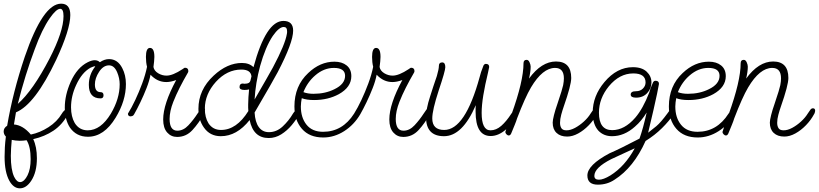

<svg xmlns="http://www.w3.org/2000/svg" viewBox="-46 -736 4461 1046"><path d="M62 290Q28 290 5 249Q-21 202 -21 118Q-21 94 -19.5 66.5Q-18 39 -14 8Q-26 -4 -26 -20Q-26 -39 -7 -51Q24 -234 89 -427Q188 -716 287 -716Q337 -716 337 -654Q337 -575 260 -410Q145 -167 41 -124L30 -58Q79 -54 122 -3Q171 -13 218 -43Q265 -73 291 -117Q296 -126 304.5 -134Q313 -142 318 -142Q328 -142 328 -130Q328 -119 325 -114Q293 -56 245 -24Q197 8 135 22Q155 64 155 126Q155 202 124 249Q97 290 62 290ZM51 -170Q133 -242 224 -417Q300 -565 300 -648Q300 -688 282 -688Q261 -688 226 -638Q183 -577 143 -467Q117 -398 94 -324Q71 -250 51 -170ZM66 256Q87 253 104 219Q121 185 121 131Q121 63 99 28Q80 31 61 31Q49 31 38.5 29.5Q28 28 18 26Q16 49 14.5 71Q13 93 13 113Q13 189 31 227Q46 258 66 256Z M433 9Q370 9 335 -41Q307 -84 307 -150Q307 -218 339 -290Q374 -368 432 -397Q454 -408 470 -408Q487 -408 498 -397Q523 -414 548 -414Q595 -414 620 -365Q640 -327 640 -278Q640 -187 584 -95Q521 9 433 9ZM432 -26Q503 -26 558 -117Q606 -198 606 -277Q606 -310 592 -343Q576 -380 548 -380Q517 -380 494 -345Q471 -310 471 -276Q471 -234 502 -234Q518 -234 518 -217Q518 -200 502 -200Q438 -200 438 -274Q438 -330 473 -374Q472 -375 470 -375Q465 -375 447 -367Q400 -341 369 -273Q341 -213 341 -151Q341 -101 361 -66Q386 -26 432 -26Z M919 10Q886 10 864.5 -14.5Q843 -39 843 -85Q843 -169 914 -300Q884 -289 860 -289Q811 -289 774 -329Q768 -296 752.5 -256.5Q737 -217 719 -179.5Q701 -142 685 -114Q681 -106 675 -104Q669 -102 666 -102Q651 -102 651 -117Q671 -149 691 -191.5Q711 -234 728.5 -281Q746 -328 755 -372Q749 -396 749 -426Q749 -475 771 -475Q795 -475 795 -426Q795 -415 793.5 -401Q792 -387 790 -371Q794 -350 815.5 -337Q837 -324 861 -324Q895 -324 948 -359Q959 -367 961 -367Q980 -367 980 -349Q980 -347 979.5 -345Q979 -343 978 -341Q953 -298 933 -258.5Q913 -219 898 -181Q878 -130 878 -88Q878 -24 920 -24Q953 -24 980.5 -53.5Q1008 -83 1030 -117Q1035 -125 1044.5 -138Q1054 -151 1061 -151Q1066 -151 1068.5 -149Q1071 -147 1071 -139Q1071 -134 1068.5 -125Q1066 -116 1064 -114Q1037 -65 1002.5 -27.5Q968 10 919 10Z M1418 16Q1334 16 1314 -82Q1244 6 1157 6Q1098 6 1065 -41Q1035 -83 1035 -143Q1035 -247 1118 -324Q1192 -393 1272 -393Q1312 -393 1335 -370Q1403 -622 1498 -622Q1551 -622 1551 -569Q1551 -504 1467 -343Q1456 -322 1424.5 -267Q1393 -212 1341 -123Q1344 -71 1364 -43.5Q1384 -16 1419 -16Q1461 -16 1494.5 -47.5Q1528 -79 1550 -117Q1555 -125 1563.5 -134Q1572 -143 1579 -143Q1584 -143 1586 -139.5Q1588 -136 1588 -132Q1588 -129 1586.5 -122.5Q1585 -116 1584 -114Q1569 -85 1543.5 -54.5Q1518 -24 1486 -4Q1454 16 1418 16ZM1341 -194Q1378 -258 1403 -301.5Q1428 -345 1441 -369Q1508 -495 1517 -552Q1518 -556 1518 -559.5Q1518 -563 1518 -566Q1518 -589 1500 -589Q1474 -589 1440 -540Q1400 -480 1371 -376Q1346 -283 1341 -194ZM1158 -28Q1243 -28 1307 -131Q1306 -140 1306 -149Q1306 -158 1306 -167Q1306 -187 1307.5 -207Q1309 -227 1311 -249Q1301 -246 1286 -246Q1259 -246 1259 -262Q1259 -281 1277 -281Q1280 -281 1283 -280H1289Q1314 -280 1318 -296L1324 -320Q1320 -357 1269 -357Q1191 -357 1130 -290Q1070 -223 1070 -144Q1070 -96 1090 -64Q1114 -28 1158 -28Z M1715 13Q1640 13 1599 -34Q1558 -81 1558 -156Q1558 -268 1633 -338Q1698 -400 1776 -400Q1817 -400 1842.5 -379.5Q1868 -359 1868 -321Q1868 -261 1800 -223Q1741 -191 1665 -191Q1624 -191 1598 -201Q1596 -190 1594.5 -178.5Q1593 -167 1593 -156Q1593 -95 1624 -56.5Q1655 -18 1714 -18Q1820 -18 1883 -117Q1891 -129 1897 -136Q1903 -143 1911 -143Q1921 -143 1921 -131Q1921 -124 1919.5 -120Q1918 -116 1917 -114Q1883 -56 1829 -21.5Q1775 13 1715 13ZM1662 -225Q1726 -225 1776 -250Q1834 -278 1834 -323Q1834 -366 1773 -366Q1718 -366 1671 -325Q1629 -289 1607 -234Q1630 -225 1662 -225Z M2151 10Q2118 10 2096.5 -14.5Q2075 -39 2075 -85Q2075 -169 2146 -300Q2116 -289 2092 -289Q2043 -289 2006 -329Q2000 -296 1984.5 -256.5Q1969 -217 1951 -179.5Q1933 -142 1917 -114Q1913 -106 1907 -104Q1901 -102 1898 -102Q1883 -102 1883 -117Q1903 -149 1923 -191.5Q1943 -234 1960.5 -281Q1978 -328 1987 -372Q1981 -396 1981 -426Q1981 -475 2003 -475Q2027 -475 2027 -426Q2027 -415 2025.5 -401Q2024 -387 2022 -371Q2026 -350 2047.5 -337Q2069 -324 2093 -324Q2127 -324 2180 -359Q2191 -367 2193 -367Q2212 -367 2212 -349Q2212 -347 2211.5 -345Q2211 -343 2210 -341Q2185 -298 2165 -258.5Q2145 -219 2130 -181Q2110 -130 2110 -88Q2110 -24 2152 -24Q2185 -24 2212.5 -53.5Q2240 -83 2262 -117Q2267 -125 2276.5 -138Q2286 -151 2293 -151Q2298 -151 2300.5 -149Q2303 -147 2303 -139Q2303 -134 2300.5 -125Q2298 -116 2296 -114Q2269 -65 2234.5 -27.5Q2200 10 2151 10Z M2373 6Q2275 6 2275 -97Q2275 -143 2297 -210Q2306 -238 2315 -266Q2324 -294 2334 -322Q2345 -360 2345 -377Q2345 -396 2363 -396Q2380 -396 2380 -370Q2380 -350 2344 -243Q2309 -136 2309 -91Q2309 -28 2374 -28Q2488 -28 2567 -316Q2572 -339 2588 -379Q2593 -388 2601 -388Q2619 -388 2619 -371Q2619 -368 2613 -342Q2596 -272 2587 -217Q2578 -162 2578 -121Q2578 -26 2626 -26Q2657 -26 2685 -50.5Q2713 -75 2740 -117Q2746 -126 2753 -133Q2760 -140 2766 -140Q2780 -140 2780 -132Q2780 -129 2778 -122.5Q2776 -116 2774 -114Q2749 -64 2709 -29.5Q2669 5 2627 5Q2545 5 2545 -128Q2545 -136 2545 -145Q2545 -154 2546 -163Q2473 6 2373 6Z M3044 8Q3007 8 2986 -12Q2965 -32 2965 -68Q2965 -81 2972 -109Q2979 -137 2991 -171Q3005 -212 3012.5 -237Q3020 -262 3022 -272Q3024 -283 3025 -292Q3026 -301 3026 -309Q3026 -366 2978 -366Q2910 -366 2847 -260Q2815 -206 2771 -91Q2767 -77 2758.5 -56.5Q2750 -36 2739 -9Q2734 2 2726 2Q2719 2 2713 -4.5Q2707 -11 2707 -17Q2707 -21 2741 -114Q2806 -294 2806 -391Q2806 -410 2823 -410Q2833 -410 2839 -396.5Q2845 -383 2845 -373Q2845 -346 2836 -308Q2904 -401 2983 -401Q3066 -401 3066 -311Q3066 -272 3025 -155Q3018 -135 3011.5 -111Q3005 -87 3005 -67Q3005 -49 3012.5 -37.5Q3020 -26 3040 -26Q3062 -26 3087 -39.5Q3112 -53 3135 -74Q3158 -95 3172 -118Q3181 -132 3186.5 -139Q3192 -146 3200 -146Q3212 -146 3212 -132Q3212 -130 3210 -123Q3208 -116 3206 -114Q3189 -82 3162 -54Q3135 -26 3104 -9Q3073 8 3044 8Z M3211 270Q3154 270 3154 220Q3154 163 3275 99Q3331 75 3438 19Q3458 -37 3477 -123Q3449 -77 3413 -46Q3355 6 3288 6Q3243 6 3214 -24Q3183 -58 3183 -123Q3183 -213 3247 -289Q3315 -370 3402 -370Q3451 -370 3477 -345.5Q3503 -321 3503 -287Q3503 -254 3480 -229Q3457 -204 3419 -204Q3390 -204 3390 -221Q3390 -239 3419 -239Q3442 -239 3456.5 -253.5Q3471 -268 3471 -287Q3471 -336 3404 -336Q3329 -336 3271 -266Q3217 -200 3217 -122Q3217 -27 3289 -27Q3356 -27 3415 -95Q3457 -144 3491 -232Q3496 -253 3512 -288Q3517 -296 3525 -296Q3544 -296 3544 -279L3534 -227Q3527 -192 3514.5 -138.5Q3502 -85 3485 -13Q3505 -28 3529.5 -48.5Q3554 -69 3590 -118Q3593 -123 3602 -134.5Q3611 -146 3618 -146Q3629 -146 3629 -135Q3629 -130 3628.5 -125Q3628 -120 3624 -114Q3600 -77 3560.5 -38Q3521 1 3471 32Q3406 177 3302 243Q3262 270 3211 270ZM3217 243Q3241 243 3279 220Q3358 171 3412 72Q3390 82 3358.5 96.5Q3327 111 3284 131Q3192 178 3192 222Q3192 243 3217 243Z M3755 13Q3680 13 3639 -34Q3598 -81 3598 -156Q3598 -268 3673 -338Q3738 -400 3816 -400Q3857 -400 3882.5 -379.5Q3908 -359 3908 -321Q3908 -261 3840 -223Q3781 -191 3705 -191Q3664 -191 3638 -201Q3636 -190 3634.5 -178.5Q3633 -167 3633 -156Q3633 -95 3664 -56.5Q3695 -18 3754 -18Q3860 -18 3923 -117Q3931 -129 3937 -136Q3943 -143 3951 -143Q3961 -143 3961 -131Q3961 -124 3959.5 -120Q3958 -116 3957 -114Q3923 -56 3869 -21.5Q3815 13 3755 13ZM3702 -225Q3766 -225 3816 -250Q3874 -278 3874 -323Q3874 -366 3813 -366Q3758 -366 3711 -325Q3669 -289 3647 -234Q3670 -225 3702 -225Z M4227 8Q4190 8 4169 -12Q4148 -32 4148 -68Q4148 -81 4155 -109Q4162 -137 4174 -171Q4188 -212 4195.5 -237Q4203 -262 4205 -272Q4207 -283 4208 -292Q4209 -301 4209 -309Q4209 -366 4161 -366Q4093 -366 4030 -260Q3998 -206 3954 -91Q3950 -77 3941.5 -56.5Q3933 -36 3922 -9Q3917 2 3909 2Q3902 2 3896 -4.5Q3890 -11 3890 -17Q3890 -21 3924 -114Q3989 -294 3989 -391Q3989 -410 4006 -410Q4016 -410 4022 -396.5Q4028 -383 4028 -373Q4028 -346 4019 -308Q4087 -401 4166 -401Q4249 -401 4249 -311Q4249 -272 4208 -155Q4201 -135 4194.5 -111Q4188 -87 4188 -67Q4188 -49 4195.5 -37.5Q4203 -26 4223 -26Q4245 -26 4270 -39.5Q4295 -53 4318 -74Q4341 -95 4355 -118Q4364 -132 4369.5 -139Q4375 -146 4383 -146Q4395 -146 4395 -132Q4395 -130 4393 -123Q4391 -116 4389 -114Q4372 -82 4345 -54Q4318 -26 4287 -9Q4256 8 4227 8Z"/></svg>

Font: Send Flowers
Style: Regular
Weight: 400
Designer: Robert E. Leuschke
Foundry: Robert E. Leuschke
Version: Version 1.010; ttfautohint (v1.8.4.7-5d5b)